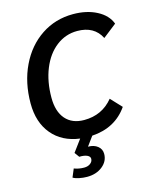

<svg xmlns="http://www.w3.org/2000/svg" viewBox="-136 -802 915 1128"><g transform="rotate(-15 321.5 -237.5)"><path d="M169 -268Q169 -184 209 -138Q249 -92 322 -92Q431 -92 498 -174L560 -108Q485 0 343 9L302 65Q338 65 360.5 83Q383 101 383 130Q383 175 345.5 205Q308 235 252 235Q228 235 204 230Q180 225 167 217L188 167Q216 178 249 178Q272 178 287 166.5Q302 155 302 138Q302 124 284.5 116Q267 108 237 109L216 80L270 7Q163 -7 102.5 -79.5Q42 -152 42 -267Q42 -394 90.5 -495Q139 -596 224.5 -653Q310 -710 418 -710Q501 -710 562 -678Q623 -646 643 -592L560 -527Q519 -608 416 -608Q345 -608 288.5 -564.5Q232 -521 200.5 -443.5Q169 -366 169 -268Z"/></g></svg>

Font: Sarabun SemiBold
Style: Italic
Weight: 600
Italic angle: -10°
Designer: Suppakit Chalermlarp | Katatrad Co.,Ltd.
Foundry: Cadson Demak Co.,Ltd.
Version: Version 1.000; ttfautohint (v1.6)